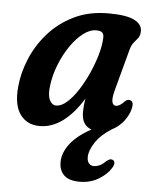

<svg xmlns="http://www.w3.org/2000/svg" viewBox="-49 -490 591 742"><g transform="rotate(5 246.0 -119.0)"><path d="M392 -154Q383.5 -122 387 -108.2Q390.5 -94.5 402 -94.5Q416 -94.5 435 -115Q444 -123 451.5 -121.5Q475 -119 459.5 -75Q449 -49.5 432 -31.2Q415 -13 393.5 -2.5Q352.5 23.5 331.5 55.2Q310.5 87 310.5 112.5Q310.5 129 318.2 137Q326 145 337 145Q347 145 358.2 140.2Q369.5 135.5 380.5 124Q388.5 117.5 394 114.8Q399.5 112 406 114Q412.5 115.5 414.8 124Q417 132.5 407.5 147Q392.5 171.5 360.5 190.8Q328.5 210 288 210Q246 210 226.8 191.5Q207.5 173 207.5 141Q207.5 105 234 70Q260.5 35 315.5 5Q277 -8 277 -59Q277 -70.5 278 -83.2Q279 -96 282 -112Q207 9 114.5 9Q66 9 39.2 -27.2Q12.5 -63.5 19 -135Q23.5 -187.5 46 -242.5Q68.5 -297.5 109 -344Q149.5 -390.5 207.8 -419.2Q266 -448 342.5 -448Q414 -448 444.8 -431.2Q475.5 -414.5 472.5 -385.5Q471 -370.5 464 -362Q457 -353.5 448.8 -343.8Q440.5 -334 435.5 -316ZM141.5 -150Q136.5 -113.5 145.8 -94.5Q155 -75.5 171.5 -75.5Q191.5 -75.5 213.2 -94.8Q235 -114 255.2 -145.2Q275.5 -176.5 292 -213.5Q308.5 -250.5 318.8 -286.5Q329 -322.5 330 -351Q331 -364.5 324.8 -371.5Q318.5 -378.5 300.5 -378.5Q275.5 -378.5 249.8 -358.5Q224 -338.5 201.2 -305.2Q178.5 -272 162.5 -231.5Q146.5 -191 141.5 -150Z"/></g></svg>

Font: Fraunces 144pt SuperSoft SemiBold
Style: Italic
Weight: 600
Italic angle: -16°
Version: Version 1.000;[b76b70a41]